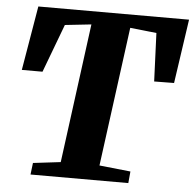

<svg xmlns="http://www.w3.org/2000/svg" viewBox="-53 -796 857 849"><g transform="rotate(5 376.0 -371.5)"><path d="M119.6 -51.8 241.7 -66.4 323.7 -684.6 207 -671.9 126.5 -457.5H34.7L83 -743.2H752L710.4 -458.5L622.1 -457.5L613.3 -671.9L496.1 -684.6L413.6 -66.4L552.2 -51.8L547.4 0H113.3Z"/></g></svg>

Font: Merriweather UltraBold
Style: Italic
Weight: 900
Italic angle: -7°
Designer: Eben Sorkin ( eben@eyebytes.com )
Foundry: Eben Sorkin ( eben@eyebytes.com )
Version: Version 1.52; ttfautohint (v1.4.1)